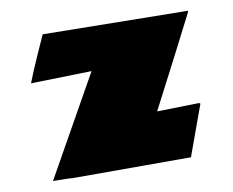

<svg xmlns="http://www.w3.org/2000/svg" viewBox="-63 -604 831 685"><g transform="rotate(-10 352.0 -262.0)"><path d="M485.8 -182.1 638.7 -185.5 642.6 -182.6 576.2 0H153.3Q140.1 -1 121.1 -1.5Q102.1 -2 76.7 -2L280.3 -364.3L60.1 -358.9Q66.4 -375.5 75.9 -398.4Q85.4 -421.4 98.6 -450.7Q111.8 -480 119.9 -498.3Q127.9 -516.6 131.3 -523.9L656.2 -516.6V-512.7Q606 -413.1 485.8 -182.1Z"/></g></svg>

Font: Seymour One
Style: Regular
Weight: 400
Designer: Vernon Adams
Foundry: Vernon Adams
Version: Version 1.100; ttfautohint (v1.8.4.7-5d5b);gftools[0.9.33]